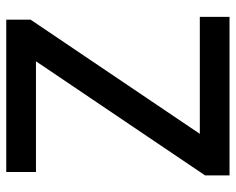

<svg xmlns="http://www.w3.org/2000/svg" viewBox="-90 -664 754 614"><g transform="rotate(-90 287.0 -357.0)"><path d="M540 0H33V-78L398 -619H44V-714H531V-636L166 -95H540Z"/></g></svg>

Font: Noto Sans NKo Unjoined Medium
Style: Regular
Weight: 500
Designer: Monotype Design Team
Foundry: Monotype Imaging Inc.
Version: Version 2.004